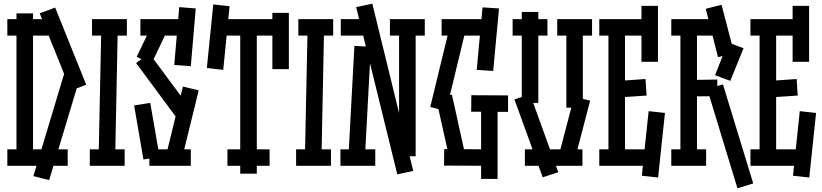

<svg xmlns="http://www.w3.org/2000/svg" viewBox="-20 -904 4485 1047"><path d="M69.8 -35.2V-831.1H160.2V-35.2ZM20 -89.8H349.1V0H20ZM20 -799.8H282.2V-710H20ZM366.2 -410.2 196.8 -831.1 280.8 -862.8 450.2 -441.9ZM248 78.1 162.1 56.2 330.1 -502.9 416 -481Z M517.6 -40 532.7 -769 622.6 -767.1 607.9 -38.1ZM481.9 -799.8H671.9V-710H481.9ZM469.7 -89.8H659.7V0H469.7Z M957.5 -865.2 1047.4 -857.9 1020.5 -543 930.2 -549.8ZM950.2 -252 722.2 -560.1 793.5 -613.8 1022.5 -305.2ZM970.2 -30.8 884.3 -51.8 977.5 -432.1 1063.5 -411.1ZM745.6 -799.8H998.5V-710H745.6ZM725.6 -594.2 815.4 -782.2 895.5 -744.1 805.2 -555.2ZM850.6 -47.9 762.2 -34.2 711.4 -329.1 799.3 -342.8ZM794.4 -89.8H1020.5V0H794.4Z M1290 43V-765.1H1380.4V43ZM1220.2 -89.8H1450.2V0H1220.2ZM1173.3 -799.8H1528.3V-710H1173.3ZM1465.3 -526.9V-834H1555.2V-526.9ZM1107.9 -533.2 1143.1 -879.9 1231.9 -870.1 1197.3 -522.9Z M1642.6 -40 1657.7 -769 1747.6 -767.1 1732.9 -38.1ZM1606.9 -799.8H1796.9V-710H1606.9ZM1594.7 -89.8H1784.7V0H1594.7Z M2246.6 -762.2V-51.8H2156.2V-762.2ZM2002.4 -648.9 1969.2 -32.2 1879.4 -37.1 1912.6 -653.8ZM2146.5 46.9 1922.4 -865.2 2010.3 -883.8 2233.4 27.8ZM2296.4 -710H2106.4V-799.8H2296.4ZM2026.4 0H1836.4V-89.8H2026.4ZM2009.3 -710H1838.4V-799.8H2009.3Z M2611.3 -863.8 2701.2 -857.9 2669.4 -517.1 2579.6 -522.9ZM2433.6 -27.8 2357.4 -369.1 2444.3 -388.2 2519.5 -47.9ZM2388.2 -799.8H2629.4V-710H2388.2ZM2326.2 -320.8 2435.5 -771 2521.5 -749 2412.6 -298.8ZM2550.3 -384.8 2750.5 -383.8V-293.9L2549.3 -294.9ZM2603.5 71.8V-339.8H2693.4V71.8ZM2402.3 -90.8 2646.5 -89.8V0L2401.4 -1Z M2870.6 -390.1 3024.4 35.2 2939.5 63 2785.2 -361.8ZM3156.2 0H2842.3V-89.8H3156.2ZM3198.2 -355 3114.3 -34.2 3027.3 -57.1 3111.3 -377ZM2825.2 -342.8V-838.9H2915.5V-342.8ZM2775.4 -799.8H2965.3V-710H2775.4ZM3018.6 -799.8H3208.5V-710H3018.6ZM3068.4 -316.9V-765.1H3158.2V-316.9Z M3297.9 -35.2V-765.1H3388.2V-35.2ZM3248 -89.8H3538.1V0H3248ZM3248 -799.8H3532.2V-710H3248ZM3478 -566.9V-872.1H3567.9V-566.9ZM3480 54.2 3517.1 -297.9 3606 -288.1 3568.8 64ZM3337.9 -461.9 3500 -473.1 3505.9 -382.8 3344.2 -372.1Z M3690.4 -35.2V-765.1H3780.8V-35.2ZM3640.6 -89.8H3830.6V0H3640.6ZM3640.6 -799.8H3899.4V-710H3640.6ZM3733.4 -467.8 3891.6 -470.2V-379.9L3733.4 -377.9ZM3879.4 -494.1 3949.7 -672.9 4034.7 -641.1 3962.4 -462.9ZM3836.4 -418.9 3922.4 -443.8 4087.4 96.2 4001.5 123ZM3828.6 -856 3914.6 -877.9 3983.4 -615.2 3895.5 -591.8Z M4122.1 -35.2V-765.1H4212.4V-35.2ZM4072.3 -89.8H4362.3V0H4072.3ZM4072.3 -799.8H4356.4V-710H4072.3ZM4302.2 -566.9V-872.1H4392.1V-566.9ZM4304.2 54.2 4341.3 -297.9 4430.2 -288.1 4393.1 64ZM4162.1 -461.9 4324.2 -473.1 4330.1 -382.8 4168.5 -372.1Z"/></svg>

Font: Opir
Style: Regular
Weight: 400
Designer: Maksym Kobuzan
Version: Version 1.000;FEAKit 1.0